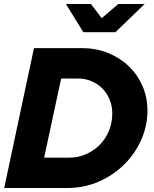

<svg xmlns="http://www.w3.org/2000/svg" viewBox="-20 -941 770 961"><path d="M1 0ZM1 0Q39 -176 75.5 -350Q112 -524 150 -700H391Q461 -700 520.5 -676Q580 -652 624 -610Q668 -568 693 -511Q718 -454 718 -387Q718 -312 687.5 -242.5Q657 -173 603 -119Q549 -65 475.5 -32.5Q402 0 316 0ZM370 -548H286Q265 -448 243.5 -350Q222 -252 201 -152H328Q371 -152 410 -169Q449 -186 478.5 -215.5Q508 -245 525 -285.5Q542 -326 542 -373Q542 -410 529 -442Q516 -474 493 -497.5Q470 -521 438.5 -534.5Q407 -548 370 -548ZM435 -921 489 -850 572 -921H704L558 -780H397L310 -921Z"/></svg>

Font: Rosa Sans Black
Style: Italic
Weight: 900
Italic angle: -12°
Designer: Pentagram / MCKL
Foundry: Pentagram / MCKL
Version: Version 1.005;September 16, 2019;FontCreator 11.5.0.2425 64-